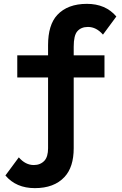

<svg xmlns="http://www.w3.org/2000/svg" viewBox="-20 -762 626 987"><path d="M7.8 140.1Q7.8 140.1 76.7 46.9Q110.8 86.4 153.8 86.4Q188 86.4 209 63.5Q227.1 43 227.1 0V-363.8H68.8V-477.5H227.1V-529.8Q227.1 -634.3 274.4 -685.1Q327.6 -742.2 426.8 -742.2Q522.9 -742.2 578.1 -677.2L509.3 -584Q475.1 -623.5 432.1 -623.5Q396.5 -623.5 377 -600.6Q358.9 -579.1 358.9 -522V-477.5H517.1V-363.8H358.9V0Q358.9 97.2 311.5 147.9Q258.3 205.1 159.2 205.1Q63 205.1 7.8 140.1Z"/></svg>

Font: Consola Mono
Style: Bold
Weight: 700
Monospace: yes
Designer: Wojciech Kalinowski "wmk69" (wmk69@o2.pl)
Foundry: Wojciech Kalinowski "wmk69" (wmk69@o2.pl)
Version: Version 2.1.0